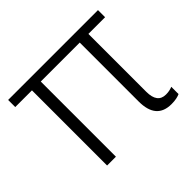

<svg xmlns="http://www.w3.org/2000/svg" viewBox="-129 -700 878 878"><g transform="rotate(-45 309.5 -261.0)"><path d="M528 10Q430 10 430 -105V-486H178V0H121V-486H13V-532H594V-486H486V-112Q486 -39 541 -39Q555 -39 565.5 -41.5Q576 -44 583 -47V0Q575 4 561 7Q547 10 528 10Z"/></g></svg>

Font: Noto Sans Light
Style: Regular
Weight: 300
Designer: Monotype Design Team
Foundry: Monotype Imaging Inc.
Version: Version 2.007